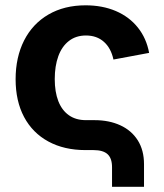

<svg xmlns="http://www.w3.org/2000/svg" viewBox="-20 -573 627 733"><path d="M336.9 0H306.6Q225.1 0 164.8 -32.7Q104.5 -65.4 72 -126.2Q39.6 -187 39.6 -270.5Q39.6 -354.5 72 -418.5Q104.5 -482.4 165 -517.6Q225.6 -552.7 306.6 -552.7Q371.1 -552.7 422.4 -530.8Q473.6 -508.8 506.3 -467.8Q539.1 -426.8 549.3 -371.1L413.1 -345.7Q403.8 -389.2 376.7 -413.3Q349.6 -437.5 308.1 -437.5Q270 -437.5 243.2 -416.7Q216.3 -396 202.6 -358.4Q189 -320.8 189 -271Q189 -222.2 202.6 -187Q216.3 -151.9 242.9 -133.1Q269.5 -114.3 308.1 -114.3H340.8Q396.5 -114.3 439.2 -94.7Q481.9 -75.2 505.9 -37.4Q529.8 0.5 529.8 53.7V140.1H407.7V65.4Q407.7 31.2 390.6 15.6Q373.5 0 336.9 0Z"/></svg>

Font: Inter RS Variable
Style: Regular
Weight: 400
Designer: Rasmus Andersson (customised by Maria Ramos and Noel Pretorius)
Foundry: rsms
Version: Version 3.001;Glyphs 3.2.3 (3260)